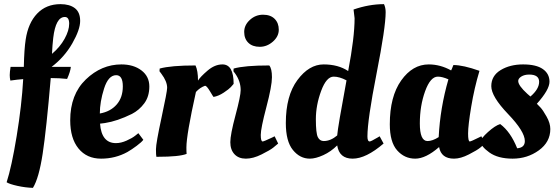

<svg xmlns="http://www.w3.org/2000/svg" viewBox="-20 -754 2693 927"><path d="M322 -431H229C270.3 -462.3 303.7 -500.2 329 -544.5C354.3 -588.8 367 -625 367 -653C367 -681 358.5 -701.5 341.5 -714.5C324.5 -727.5 301.3 -734 272 -734C226 -734 188.5 -718.8 159.5 -688.5C130.5 -658.2 112 -616.3 104 -563C99.3 -533 96.3 -489 95 -431H31C28.3 -413.7 27 -400.5 27 -391.5C27 -382.5 28 -373.7 30 -365C52.7 -368.3 73.3 -370.7 92 -372C87.3 -288 76.8 -196.3 60.5 -97C44.2 2.3 28 76.7 12 126C21.3 132 38.8 137.8 64.5 143.5C90.2 149.2 115 152.3 139 153C158.3 121.7 174 66.7 186 -12C198 -90.7 211 -212.3 225 -377H229C253.7 -377 278.7 -375.7 304 -373C314.7 -397 320.7 -416.3 322 -431ZM292 -567C277.3 -540.3 257 -516 231 -494C232.3 -522.7 234.3 -548.3 237 -571C245 -638.3 263.7 -672 293 -672C307 -672 314 -661.2 314 -639.5C314 -617.8 306.7 -593.7 292 -567Z M319 -173C319 -115 332.3 -69.7 359 -37C385.7 -4.3 422 12 468 12C514 12 556.3 1.3 595 -20C609 -28 624 -38 640 -50C656 -62 666.7 -71.7 672 -79L648 -111L633 -99C623 -91 609 -83 591 -75C573 -67 556 -63 540 -63C493.3 -63 467.7 -94.3 463 -157L487 -160C526.3 -166 569.7 -180.7 617 -204C640.3 -216 660.2 -233 676.5 -255C692.8 -277 701 -304.2 701 -336.5C701 -368.8 688.3 -394.7 663 -414C637.7 -433.3 605.3 -443 566 -443C502 -443 444.8 -418.8 394.5 -370.5C344.2 -322.2 319 -256.3 319 -173ZM543 -249C523 -226.3 496 -212 462 -206C462 -243.3 468.8 -283.5 482.5 -326.5C496.2 -369.5 515.7 -391 541 -391C562.3 -391 573 -373 573 -337C573 -301 563 -271.7 543 -249Z M742 3C811.3 3 857.7 -1.7 881 -11C880.3 -17 880 -27.3 880 -42C880 -82.7 895.3 -172 926 -310C938.7 -324 953.3 -334 970 -340C975.3 -340 983.3 -331 994 -313C1004.7 -295 1010.3 -286 1011 -286C1027 -288.7 1043.5 -295.7 1060.5 -307C1077.5 -318.3 1088.8 -327.2 1094.5 -333.5L1108 -349C1108 -411.7 1090 -443 1054 -443C1029.3 -443 1005.3 -433 982 -413C958.7 -393 943.3 -377 936 -365C936 -396.3 932 -420.7 924 -438C844.7 -438 787 -433 751 -423L750 -410L759 -398C777.7 -373.3 787 -350.7 787 -330C787 -318 778 -270.3 760 -187C742 -103.7 733 -52.5 733 -33.5C733 -14.5 733.7 -2.3 735 3Z M1266 -236.5C1284 -304.8 1293 -353 1293 -381C1293 -409 1288.7 -428 1280 -438C1200.7 -438 1143.3 -433 1108 -423L1107 -410L1116 -398C1133.3 -373.3 1142 -347 1142 -319C1142 -300.3 1133.7 -259.8 1117 -197.5C1100.3 -135.2 1092 -91.8 1092 -67.5C1092 -43.2 1098.7 -23.8 1112 -9.5C1125.3 4.8 1143.7 12 1167 12C1190.3 12 1215.7 5.2 1243 -8.5C1270.3 -22.2 1289 -33 1299 -41C1309 -49 1317 -55.7 1323 -61L1306 -96L1294 -90C1267.3 -77.3 1252 -71 1248 -71C1242 -71 1239 -81.5 1239 -102.5C1239 -123.5 1248 -168.2 1266 -236.5ZM1159 -600C1159 -578 1165.7 -560.5 1179 -547.5C1192.3 -534.5 1210.7 -528 1234 -528C1257.3 -528 1278.5 -536.3 1297.5 -553C1316.5 -569.7 1326 -588.8 1326 -610.5C1326 -632.2 1319.3 -649.7 1306 -663C1292.7 -676.3 1274 -683 1250 -683C1226 -683 1204.8 -674.7 1186.5 -658C1168.2 -641.3 1159 -622 1159 -600Z M1832 -61 1813 -96 1803 -90C1781.7 -77.3 1769 -71 1765 -71C1757.7 -71 1754 -79 1754 -95C1754 -148.3 1768.7 -249.5 1798 -398.5C1827.3 -547.5 1842 -646.3 1842 -695C1842 -709.7 1839.3 -722.7 1834 -734C1786 -734 1737 -725.3 1687 -708L1692 -666C1692 -604 1681.7 -519 1661 -411C1629 -432.3 1589.5 -443 1542.5 -443C1495.5 -443 1453.3 -417.8 1416 -367.5C1378.7 -317.2 1360 -248 1360 -160C1360 -101.3 1371.3 -58 1394 -30C1416.7 -2 1444 12 1476 12C1494.7 12 1516.3 6.3 1541 -5C1565.7 -16.3 1588 -32 1608 -52C1614.7 -9.3 1639.5 12 1682.5 12C1725.5 12 1775.3 -12.3 1832 -61ZM1591 -384C1609.7 -384 1630.3 -378 1653 -366C1625 -215.3 1610 -126.7 1608 -100C1586.7 -82 1565 -73 1543 -73C1530.3 -73 1520.8 -79.3 1514.5 -92C1508.2 -104.7 1505 -133.5 1505 -178.5C1505 -223.5 1513.5 -269 1530.5 -315C1547.5 -361 1567.7 -384 1591 -384Z M2158 -414C2123.3 -433.3 2087.3 -443 2050 -443C1998 -443 1953.7 -417.2 1917 -365.5C1880.3 -313.8 1862 -243.3 1862 -154C1862 -96.7 1873.8 -54.7 1897.5 -28C1921.2 -1.3 1950.2 12 1984.5 12C2018.8 12 2057.3 -6.7 2100 -44C2106.7 -6.7 2130.7 12 2172 12C2193.3 12 2217.3 5.2 2244 -8.5C2270.7 -22.2 2288.8 -33 2298.5 -41L2322 -61L2304 -96L2292 -90C2266.7 -77.3 2252 -71 2248 -71C2242.7 -71 2240 -83.8 2240 -109.5C2240 -135.2 2245 -178.2 2255 -238.5C2265 -298.8 2278.3 -356.7 2295 -412C2242.3 -430.7 2200.3 -440 2169 -440C2163 -424 2159.3 -415.3 2158 -414ZM2044 -73C2019.3 -73 2007 -101.3 2007 -158C2007 -214.7 2015.5 -266.5 2032.5 -313.5C2049.5 -360.5 2070 -384 2094 -384C2108 -384 2125 -379.7 2145 -371C2118.3 -279 2102.7 -186 2098 -92C2078 -79.3 2060 -73 2044 -73Z M2637 -131C2637 -149.7 2631 -169.7 2619 -191C2607 -212.3 2597.3 -226.8 2590 -234.5L2572 -253C2612.7 -298.3 2633 -333.8 2633 -359.5C2633 -385.2 2622.3 -405.5 2601 -420.5C2579.7 -435.5 2547.8 -443 2505.5 -443C2463.2 -443 2427 -433.8 2397 -415.5C2367 -397.2 2352 -371.3 2352 -338C2352 -304.7 2379 -259.8 2433 -203.5C2487 -147.2 2514 -103.7 2514 -73C2514 -51.7 2501.7 -40 2477 -38C2455.7 -91.3 2428.3 -130.3 2395 -155C2379 -150.3 2359.3 -137.5 2336 -116.5C2312.7 -95.5 2301 -80.3 2301 -71C2301 -55.7 2314.8 -38 2342.5 -18C2370.2 2 2407.7 12 2455 12C2502.3 12 2544.5 -1.3 2581.5 -28C2618.5 -54.7 2637 -89 2637 -131ZM2583 -359C2583 -335.7 2569 -312 2541 -288L2526 -301C2496.7 -327.7 2482 -348.3 2482 -363C2482 -371 2487 -378.2 2497 -384.5C2507 -390.8 2519.7 -394 2535 -394C2567 -394 2583 -382.3 2583 -359Z"/></svg>

Font: Oleo Script
Style: Regular
Weight: 400
Designer: Soytutype
Foundry: Soytutype
Version: Version 1.002